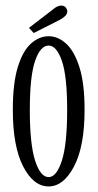

<svg xmlns="http://www.w3.org/2000/svg" viewBox="-20 -658 352 689"><path d="M154.5 11Q100 11 63 -61Q26 -133 26 -263.5Q26 -359 43.8 -417Q61.5 -475 91 -501.5Q120.5 -528 154.5 -528Q188 -528 217.2 -501.5Q246.5 -475 265 -417Q283.5 -359 283.5 -263.5Q283.5 -133 245.8 -61Q208 11 154.5 11ZM154.5 -22.5Q183 -22.5 202 -81.5Q221 -140.5 221 -263.5Q221 -385 202 -439.8Q183 -494.5 154.5 -494.5Q125 -494.5 106 -439.8Q87 -385 87 -263.5Q87 -140.5 106 -81.5Q125 -22.5 154.5 -22.5ZM101 -539.5 84 -558 170.5 -624.5Q186 -638 200 -638Q213 -638 219 -626.5Q221.5 -622.5 221.5 -617Q221.5 -607.5 212.8 -599.5Q204 -591.5 192 -585.5Z"/></svg>

Font: Imbue 10pt Light
Style: Regular
Weight: 300
Designer: Tyler Finck
Foundry: Etcetera Type Company
Version: Version 1.102; ttfautohint (v1.8.3)